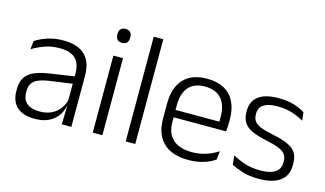

<svg xmlns="http://www.w3.org/2000/svg" viewBox="-81 -914 1989 1174"><g transform="rotate(15 914.0 -326.5)"><path d="M362.5 0 365.5 -121.5 363 -131V-288.5V-321Q363 -384 331.2 -415.2Q299.5 -446.5 231.5 -446.5Q178.5 -446.5 135 -430.5Q91.5 -414.5 58.5 -394L64.5 -447.5Q82.5 -459 108 -470.8Q133.5 -482.5 166.8 -490.2Q200 -498 240 -498Q289 -498 323.8 -486Q358.5 -474 380.5 -451Q402.5 -428 412.8 -395.5Q423 -363 423 -322.5V0ZM191.5 10.5Q119 10.5 80.2 -24.5Q41.5 -59.5 41.5 -125V-138Q41.5 -202.5 81.2 -235.2Q121 -268 210 -281L373 -305L376 -259L217.5 -236.5Q155.5 -227.5 128.5 -205.8Q101.5 -184 101.5 -141.5V-132.5Q101.5 -87.5 129 -64Q156.5 -40.5 209.5 -40.5Q255 -40.5 287.2 -57Q319.5 -73.5 339.2 -101.2Q359 -129 365.5 -163.5L377.5 -120.5H365Q359 -86 338.8 -56Q318.5 -26 282.2 -7.8Q246 10.5 191.5 10.5Z M558.5 0V-487.5H619.5V0ZM589 -576.5Q569 -576.5 558.8 -587.5Q548.5 -598.5 548.5 -619V-622.5Q548.5 -642.5 558.8 -653.5Q569 -664.5 589 -664.5Q609.5 -664.5 619.5 -653.5Q629.5 -642.5 629.5 -622.5V-619Q629.5 -598.5 619.5 -587.5Q609.5 -576.5 589 -576.5Z M767 0V-663H827.5V0Z M1166 10.5Q1060.5 10.5 1006 -42.5Q951.5 -95.5 951.5 -193.5V-288.5Q951.5 -390.5 1002.2 -445Q1053 -499.5 1150 -499.5Q1215 -499.5 1259 -475Q1303 -450.5 1325.2 -404.5Q1347.5 -358.5 1347.5 -294V-276.5Q1347.5 -262 1346.5 -247.5Q1345.5 -233 1344 -218.5H1288Q1289 -240.5 1289 -260.2Q1289 -280 1289 -296.5Q1289 -345.5 1273.2 -379.8Q1257.5 -414 1226.8 -432Q1196 -450 1150 -450Q1081.5 -450 1046.5 -409.8Q1011.5 -369.5 1011.5 -293.5V-246L1012 -238V-187.5Q1012 -154 1021.8 -127Q1031.5 -100 1051.8 -80.8Q1072 -61.5 1102.8 -51.5Q1133.5 -41.5 1174.5 -41.5Q1222 -41.5 1262.8 -54.8Q1303.5 -68 1339 -91.5L1333 -37Q1302 -15.5 1259.5 -2.5Q1217 10.5 1166 10.5ZM983 -218.5V-265H1330.5V-218.5Z M1610 10.5Q1551 10.5 1508 -3Q1465 -16.5 1436.5 -32L1430.5 -89.5Q1466.5 -69.5 1509.5 -55.5Q1552.5 -41.5 1607.5 -41.5Q1668 -41.5 1700 -62.2Q1732 -83 1732 -124V-131Q1732 -157.5 1720.5 -174.8Q1709 -192 1679.5 -204.8Q1650 -217.5 1596 -228.5Q1534.5 -241.5 1499 -258.8Q1463.5 -276 1448.5 -302.5Q1433.5 -329 1433.5 -368V-373Q1433.5 -433.5 1476.2 -465.8Q1519 -498 1604.5 -498Q1661.5 -498 1703 -484.5Q1744.5 -471 1770.5 -454L1776.5 -401.5Q1744.5 -421 1703.5 -434.2Q1662.5 -447.5 1609.5 -447.5Q1569 -447.5 1543.2 -438.5Q1517.5 -429.5 1505.2 -412.5Q1493 -395.5 1493 -372.5V-368Q1493 -342 1504.5 -324.8Q1516 -307.5 1545 -295.5Q1574 -283.5 1625 -273.5Q1688 -260.5 1724.5 -243.5Q1761 -226.5 1776.5 -200Q1792 -173.5 1792 -132.5V-123.5Q1792 -57.5 1745.5 -23.5Q1699 10.5 1610 10.5Z"/></g></svg>

Font: Anek Tamil Medium Light
Style: Regular
Weight: 300
Version: Version 1.003